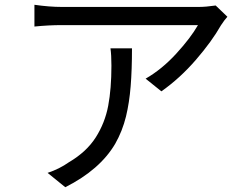

<svg xmlns="http://www.w3.org/2000/svg" viewBox="-20 -746 1040 803"><path d="M904 -640Q866 -573 799.5 -496Q733 -419 655 -364L589 -417Q657 -456 717 -521.5Q777 -587 808 -641H569H460H359H280H238Q184 -641 124 -635V-726Q187 -717 238 -717H465H577H681H765H812Q840 -717 882 -723L931 -676Q919 -663 904 -640ZM507 -259Q492 -198 462 -145Q398 -36 253 37L179 -23Q228 -39 269 -68Q342 -111 380.5 -171.5Q419 -232 432.5 -303.5Q446 -375 446 -471Q446 -517 442 -544H532Q532 -455 526.5 -386Q521 -317 507 -259Z"/></svg>

Font: Merged Yaku Han JP
Style: Regular
Weight: 400
Designer: Ryoko NISHIZUKA 西塚涼子 (kana, bopomofo & ideographs); Paul D. Hunt (Latin, Greek & Cyrillic); Sandoll Communications 산돌커뮤니
Foundry: Adobe
Version: Version 2.004